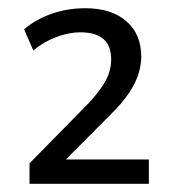

<svg xmlns="http://www.w3.org/2000/svg" viewBox="-20 -729 420 467"><path d="M51.8 -282V-331.7L195.6 -478.1Q224.3 -508.9 237.4 -533.4Q250.4 -557.8 250.4 -584.6Q250.4 -650.4 175.7 -650.4Q147 -650.4 115.9 -638.5Q84.8 -626.7 61.2 -606L38.7 -657.6Q65.7 -681.3 104.4 -695.1Q143.2 -709 187.6 -709Q250.8 -709 287.1 -677.6Q323.5 -646.1 323.5 -591.7Q323.5 -557.7 306.7 -524.7Q289.9 -491.6 254 -455.5L130.3 -331.1V-341.1H342.1V-282Z"/></svg>

Font: Mulish ExtraLight
Style: Regular
Weight: 200
Designer: Vernon Adams
Foundry: Vernon Adams
Version: Version 3.603